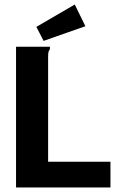

<svg xmlns="http://www.w3.org/2000/svg" viewBox="-20 -830 540 850"><path d="M51 -623H201V-612Q196 -606 194.5 -599Q193 -592 193 -575V-114H469V0H51ZM173 -649 141 -711 311 -810 358 -714Z"/></svg>

Font: Inconsolata Black
Style: Regular
Weight: 900
Monospace: yes
Designer: Raph Levien, Cyreal, Brenton Simpson
Foundry: Raph Levien, Cyreal, Google
Version: Version 3.001; ttfautohint (v1.8.2.53-6de2)